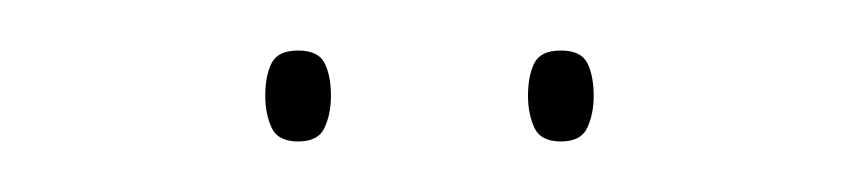

<svg xmlns="http://www.w3.org/2000/svg" viewBox="-20 -732 340 76"><path d="M202 -676Q194 -676 191.5 -681.5Q189 -687 189 -694Q189 -702 191.5 -707Q194 -712 202 -712Q210 -712 212.5 -707Q215 -702 215 -694Q215 -687 212.5 -681.5Q210 -676 202 -676ZM98 -676Q90 -676 87.5 -681.5Q85 -687 85 -694Q85 -702 87.5 -707Q90 -712 98 -712Q106 -712 108.5 -707Q111 -702 111 -694Q111 -687 108.5 -681.5Q106 -676 98 -676Z"/></svg>

Font: Georama ExtraCondensed Thin
Style: Regular
Weight: 100
Width: 2
Designer: Jean-Baptiste Levee
Foundry: Production Type
Version: Version 1.001